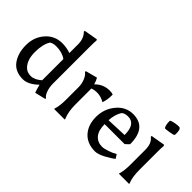

<svg xmlns="http://www.w3.org/2000/svg" viewBox="-49 -1267 1805 1805"><g transform="rotate(45 853.5 -364.5)"><path d="M255 11Q151 11 100 -59.5Q49 -130 49 -237Q49 -344 114.5 -418Q180 -492 280 -492Q336 -492 391 -473V-587Q391 -667 345 -711V-723L482 -747L488 -737Q485 -708 485 -654V-159Q485 -114 499 -73.5Q513 -33 535 -18L537 -8L428 18Q418 -7 403 -64Q326 11 255 11ZM208 -93Q237 -63 287 -63Q337 -63 391 -111V-393Q339 -431 261 -431Q216 -431 192 -413Q155 -354 155 -250Q155 -146 208 -93Z M909 -492Q940 -492 955 -485Q955 -479 955 -473Q955 -414 937 -366Q892 -395 835 -395Q804 -395 773 -384V-170Q773 -73 802 -7V0H662V-7Q679 -57 679 -140V-310Q679 -353 661.5 -394.5Q644 -436 621 -450L620 -462L738 -493Q754 -466 764 -430Q824 -492 909 -492Z M1215 11Q1110 11 1051 -54Q992 -119 992 -225.5Q992 -332 1058 -412Q1124 -492 1222 -492Q1401 -492 1401 -271L1364 -235H1098Q1098 -151 1134 -109Q1170 -67 1231 -67Q1255 -67 1299 -81.5Q1343 -96 1377 -116L1402 -78Q1383 -59 1319.5 -24Q1256 11 1215 11ZM1204 -442Q1162 -442 1139 -423Q1120 -397 1109 -357Q1098 -317 1098 -287L1303 -295Q1303 -442 1204 -442Z M1539 -139V-333Q1539 -422 1489 -457V-469L1630 -493L1636 -483Q1633 -454 1633 -400V-164Q1633 -64 1658 -7V0H1523V-7Q1539 -54 1539 -139ZM1623 -708Q1637 -696 1637 -650Q1637 -639 1636 -630L1628 -623Q1588 -612 1533 -607L1524 -611Q1509 -637 1509 -680Q1509 -685 1509 -690L1517 -697Q1565 -713 1609 -713Q1614 -713 1623 -708Z"/></g></svg>

Font: Asul
Style: Regular
Weight: 400
Version: Version 1.001